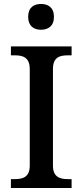

<svg xmlns="http://www.w3.org/2000/svg" viewBox="-20 -948 416 968"><path d="M187 -798C222 -798 252 -816 252 -863C252 -911 222 -928 187 -928C151 -928 122 -911 122 -863C122 -816 151 -798 187 -798ZM35 0H341V-45H322C281 -45 247 -56 247 -113V-600C247 -659 280 -669 322 -669H341V-714H35V-669H55C95 -669 130 -659 130 -600V-113C130 -55 95 -45 55 -45H35Z"/></svg>

Font: Noto Serif Malayalam Medium
Style: Regular
Weight: 500
Designer: Indian type Foundry, Jelle Bosma, Monotype Design Team
Foundry: Monotype Imaging Inc.
Version: Version 2.104